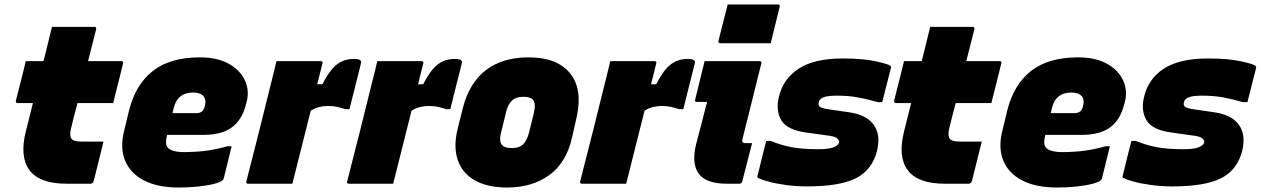

<svg xmlns="http://www.w3.org/2000/svg" viewBox="-20 -820 5627 857"><path d="M442 -188Q431 -143 420 -99Q409 -55 398 -11Q394 0 384 0H277Q157 0 112 -60Q67 -120 95 -232Q103 -264 111 -296Q119 -328 127 -360H59Q49 -360 51 -371Q57 -394 65 -426.5Q73 -459 81.5 -491.5Q90 -524 95 -547H174Q177 -560 180.5 -572.5Q184 -585 187 -598Q193 -624 199.5 -649.5Q206 -675 212 -700H401Q411 -700 409 -689Q400 -653 391 -617.5Q382 -582 373 -547H521Q533 -547 529 -536Q524 -513 515.5 -480.5Q507 -448 499 -415.5Q491 -383 485 -360H326Q318 -331 310.5 -301.5Q303 -272 296 -243Q290 -213 299 -201Q309 -188 344 -188Z M872 -564Q950 -564 1001 -535.5Q1052 -507 1073 -461.5Q1094 -416 1081 -365L1077 -351Q1060 -285 1015 -251.5Q970 -218 888 -218H726L725 -215Q721 -199 721 -185Q721 -171 728 -162Q745 -141 805 -141Q864 -142 906 -148Q948 -154 994 -167H1014Q1005 -132 996.5 -96Q988 -60 979 -25Q978 -20 974 -16Q965 -7 936 0.5Q907 8 866 12.5Q825 17 778 17Q683 17 622 -15Q561 -47 538 -104Q515 -161 534 -236L556 -327Q585 -443 662.5 -503.5Q740 -564 872 -564ZM842 -407Q773 -407 756 -340L750 -315H857Q871 -315 880.5 -322Q890 -329 894 -346Q902 -374 888 -391Q874 -407 842 -407Z M1285 0H1088Q1076 0 1080 -11Q1082 -20 1090.5 -53.5Q1099 -87 1111.5 -135.5Q1124 -184 1138 -240Q1152 -296 1165.5 -350.5Q1179 -405 1190 -449Q1197 -476 1203 -501Q1209 -526 1214 -547H1411Q1423 -547 1419 -536Q1408 -490 1396 -444H1419Q1449 -504 1481.5 -530.5Q1514 -557 1560 -557Q1584 -557 1590 -549Q1594 -545 1591 -537Q1589 -528 1583 -504Q1577 -480 1569 -449Q1561 -418 1553.5 -387Q1546 -356 1540 -333H1520Q1503 -339 1485 -343Q1467 -347 1444 -347Q1425 -347 1405.5 -342.5Q1386 -338 1367 -326Q1326 -163 1285 0Z M1735 0H1538Q1526 0 1530 -11Q1532 -20 1540.5 -53.5Q1549 -87 1561.5 -135.5Q1574 -184 1588 -240Q1602 -296 1615.5 -350.5Q1629 -405 1640 -449Q1647 -476 1653 -501Q1659 -526 1664 -547H1861Q1873 -547 1869 -536Q1858 -490 1846 -444H1869Q1899 -504 1931.5 -530.5Q1964 -557 2010 -557Q2034 -557 2040 -549Q2044 -545 2041 -537Q2039 -528 2033 -504Q2027 -480 2019 -449Q2011 -418 2003.5 -387Q1996 -356 1990 -333H1970Q1953 -339 1935 -343Q1917 -347 1894 -347Q1875 -347 1855.5 -342.5Q1836 -338 1817 -326Q1776 -163 1735 0Z M2339 -564Q2466 -564 2523.5 -494Q2581 -424 2555 -302L2534 -209Q2509 -95 2432.5 -39Q2356 17 2243 17Q2156 17 2099.5 -15Q2043 -47 2023 -106.5Q2003 -166 2023 -246L2046 -338Q2075 -451 2149.5 -507.5Q2224 -564 2339 -564ZM2316 -388Q2284 -388 2266 -372Q2248 -356 2239 -320L2217 -230Q2206 -189 2221 -173Q2232 -159 2265 -159Q2297 -159 2314.5 -175.5Q2332 -192 2341 -227L2363 -316Q2373 -358 2359 -375Q2347 -388 2316 -388Z M2775 0H2578Q2566 0 2570 -11Q2572 -20 2580.5 -53.5Q2589 -87 2601.5 -135.5Q2614 -184 2628 -240Q2642 -296 2655.5 -350.5Q2669 -405 2680 -449Q2687 -476 2693 -501Q2699 -526 2704 -547H2901Q2913 -547 2909 -536Q2898 -490 2886 -444H2909Q2939 -504 2971.5 -530.5Q3004 -557 3050 -557Q3074 -557 3080 -549Q3084 -545 3081 -537Q3079 -528 3073 -504Q3067 -480 3059 -449Q3051 -418 3043.5 -387Q3036 -356 3030 -333H3010Q2993 -339 2975 -343Q2957 -347 2934 -347Q2915 -347 2895.5 -342.5Q2876 -338 2857 -326Q2816 -163 2775 0Z M3125 -547H3370Q3381 -547 3378 -536Q3357 -451 3336 -367Q3315 -283 3294 -199Q3291 -188 3295 -185Q3299 -181 3306 -181H3337Q3326 -139 3315 -95.5Q3304 -52 3293 -10Q3290 0 3280 0H3224Q3130 0 3098 -46Q3066 -92 3087 -176Q3098 -218 3111.5 -269.5Q3125 -321 3136 -365H3091Q3080 -365 3083 -376ZM3228 -800H3452Q3463 -800 3460 -789L3420 -627H3196Q3184 -627 3187 -638Z M3632 -154Q3681 -154 3701.5 -163Q3722 -172 3725 -184Q3727 -193 3716.5 -202.5Q3706 -212 3668 -216L3582 -228Q3495 -239 3468.5 -281.5Q3442 -324 3456 -385Q3474 -467 3544 -513Q3614 -559 3741 -559Q3832 -559 3888.5 -546.5Q3945 -534 3953 -527Q3958 -523 3957 -518Q3947 -480 3937.5 -441.5Q3928 -403 3918 -364H3898Q3850 -378 3808 -385.5Q3766 -393 3717 -393Q3675 -393 3656.5 -386Q3638 -379 3635 -365Q3631 -352 3638 -344.5Q3645 -337 3679 -332L3762 -320Q3844 -310 3878 -265.5Q3912 -221 3895 -148Q3873 -61 3800.5 -24.5Q3728 12 3584 12Q3532 12 3486 5.5Q3440 -1 3408 -10Q3376 -19 3365 -25Q3359 -28 3361 -34Q3371 -75 3380.5 -114Q3390 -153 3400 -191H3420Q3466 -172 3513.5 -163Q3561 -154 3632 -154Z M4362 -188Q4351 -143 4340 -99Q4329 -55 4318 -11Q4314 0 4304 0H4197Q4077 0 4032 -60Q3987 -120 4015 -232Q4023 -264 4031 -296Q4039 -328 4047 -360H3979Q3969 -360 3971 -371Q3977 -394 3985 -426.5Q3993 -459 4001.5 -491.5Q4010 -524 4015 -547H4094Q4097 -560 4100.5 -572.5Q4104 -585 4107 -598Q4113 -624 4119.5 -649.5Q4126 -675 4132 -700H4321Q4331 -700 4329 -689Q4320 -653 4311 -617.5Q4302 -582 4293 -547H4441Q4453 -547 4449 -536Q4444 -513 4435.5 -480.5Q4427 -448 4419 -415.5Q4411 -383 4405 -360H4246Q4238 -331 4230.5 -301.5Q4223 -272 4216 -243Q4210 -213 4219 -201Q4229 -188 4264 -188Z M4792 -564Q4870 -564 4921 -535.5Q4972 -507 4993 -461.5Q5014 -416 5001 -365L4997 -351Q4980 -285 4935 -251.5Q4890 -218 4808 -218H4646L4645 -215Q4641 -199 4641 -185Q4641 -171 4648 -162Q4665 -141 4725 -141Q4784 -142 4826 -148Q4868 -154 4914 -167H4934Q4925 -132 4916.5 -96Q4908 -60 4899 -25Q4898 -20 4894 -16Q4885 -7 4856 0.5Q4827 8 4786 12.5Q4745 17 4698 17Q4603 17 4542 -15Q4481 -47 4458 -104Q4435 -161 4454 -236L4476 -327Q4505 -443 4582.5 -503.5Q4660 -564 4792 -564ZM4762 -407Q4693 -407 4676 -340L4670 -315H4777Q4791 -315 4800.5 -322Q4810 -329 4814 -346Q4822 -374 4808 -391Q4794 -407 4762 -407Z M5262 -154Q5311 -154 5331.5 -163Q5352 -172 5355 -184Q5357 -193 5346.5 -202.5Q5336 -212 5298 -216L5212 -228Q5125 -239 5098.5 -281.5Q5072 -324 5086 -385Q5104 -467 5174 -513Q5244 -559 5371 -559Q5462 -559 5518.5 -546.5Q5575 -534 5583 -527Q5588 -523 5587 -518Q5577 -480 5567.5 -441.5Q5558 -403 5548 -364H5528Q5480 -378 5438 -385.5Q5396 -393 5347 -393Q5305 -393 5286.5 -386Q5268 -379 5265 -365Q5261 -352 5268 -344.5Q5275 -337 5309 -332L5392 -320Q5474 -310 5508 -265.5Q5542 -221 5525 -148Q5503 -61 5430.5 -24.5Q5358 12 5214 12Q5162 12 5116 5.5Q5070 -1 5038 -10Q5006 -19 4995 -25Q4989 -28 4991 -34Q5001 -75 5010.5 -114Q5020 -153 5030 -191H5050Q5096 -172 5143.5 -163Q5191 -154 5262 -154Z"/></svg>

Font: Recursive Sn Lnr St Blk
Style: Italic
Weight: 900
Italic angle: -15°
Version: Version 1.079;hotconv 1.0.112;makeotfexe 2.5.65598; ttfautoh